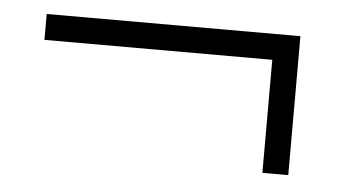

<svg xmlns="http://www.w3.org/2000/svg" viewBox="-31 -378 641 340"><g transform="rotate(5 289.0 -208.5)"><path d="M491 -85H445V-286H40V-332H491Z"/></g></svg>

Font: Inknut Antiqua Medium
Style: Regular
Weight: 500
Designer: Claus Eggers Sørensen
Foundry: Claus Eggers Sørensen
Version: Version 1.003; ttfautohint (v1.8.2) -l 8 -r 50 -G 200 -x 14 